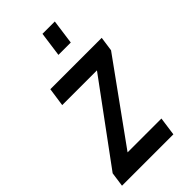

<svg xmlns="http://www.w3.org/2000/svg" viewBox="-247 -815 880 880"><g transform="rotate(-45 193.0 -375.0)"><path d="M-13.5 0 -3.5 -70.5 306 -491.5 321.5 -455H54L67 -545H400L390 -474.5L86 -53L69.5 -90H332L319.5 0ZM204.5 -630 221 -750H301L284.5 -630Z"/></g></svg>

Font: Mohave Light Medium
Style: Italic
Weight: 500
Italic angle: -8°
Version: Version 2.003